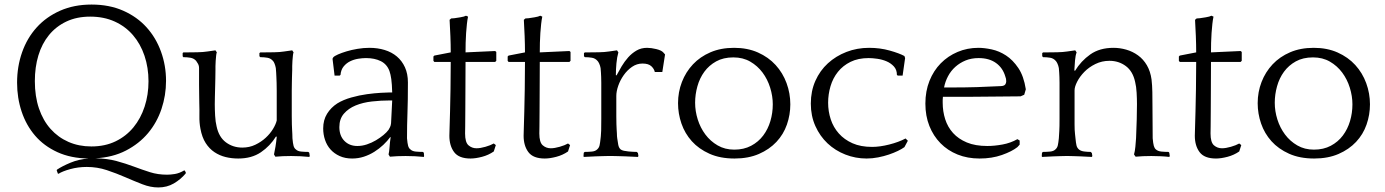

<svg xmlns="http://www.w3.org/2000/svg" viewBox="-20 -685 6080 843"><path d="M382 -665Q460 -665 521 -638Q582 -611 623.5 -565Q665 -519 687 -458Q709 -397 709 -330Q709 -266 689 -206.5Q669 -147 630 -100.5Q591 -54 533 -24Q475 6 399 10Q451 11 491.5 22Q532 33 568 46.5Q604 60 638.5 71Q673 82 714 82Q728 82 747.5 79Q767 76 789 63L792 65L796 73L795 77Q773 103 743 120.5Q713 138 675 138Q641 138 605 124Q569 110 530 93Q491 76 449 62Q407 48 361 48Q323 48 288.5 57.5Q254 67 237 78L234 77L229 63L230 60Q252 45 289 29.5Q326 14 369 11Q291 10 232 -17Q173 -44 134 -89.5Q95 -135 75 -195Q55 -255 55 -322Q55 -393 77 -455.5Q99 -518 141 -564.5Q183 -611 244 -638Q305 -665 382 -665ZM381 -42Q441 -42 487.5 -64.5Q534 -87 566 -126Q598 -165 615 -217Q632 -269 632 -328Q632 -388 614.5 -440Q597 -492 564 -530.5Q531 -569 483.5 -590.5Q436 -612 376 -612Q317 -612 271.5 -590.5Q226 -569 195 -531Q164 -493 148.5 -441.5Q133 -390 133 -329Q133 -262 151 -209Q169 -156 202 -119Q235 -82 280.5 -62Q326 -42 381 -42Z M1192 -86Q1166 -44 1125.5 -16.5Q1085 11 1026 11Q997 11 970.5 4.5Q944 -2 921.5 -17Q899 -32 883 -57Q867 -82 860 -120Q855 -146 855.5 -174.5Q856 -203 855 -232Q855 -245 854.5 -267.5Q854 -290 854 -313.5Q854 -337 854 -357Q854 -377 854 -386Q854 -397 849 -405.5Q844 -414 841 -418Q831 -429 816 -431.5Q801 -434 785 -434L782 -438V-452L785 -455H803Q820 -455 846 -455.5Q872 -456 891 -459L926 -464L932 -455Q930 -451 929 -440.5Q928 -430 927 -418Q926 -406 926 -395Q926 -384 926 -378Q926 -361 925.5 -340.5Q925 -320 924.5 -299Q924 -278 923.5 -259Q923 -240 923 -227Q923 -205 924.5 -177.5Q926 -150 931 -130Q941 -83 972 -60Q1003 -37 1044 -37Q1075 -37 1101 -49.5Q1127 -62 1146.5 -80Q1166 -98 1178.5 -118.5Q1191 -139 1195 -156V-286Q1195 -307 1194.5 -321.5Q1194 -336 1193.5 -347Q1193 -358 1192.5 -367Q1192 -376 1191 -386Q1189 -397 1185.5 -405.5Q1182 -414 1179 -417Q1169 -429 1154 -431.5Q1139 -434 1123 -434L1119 -438V-452L1123 -455H1141Q1158 -455 1184 -455.5Q1210 -456 1228 -459L1263 -464L1269 -455Q1267 -451 1266 -440.5Q1265 -430 1264 -418Q1263 -406 1263 -395Q1263 -384 1263 -378Q1263 -370 1262.5 -363Q1262 -356 1262 -346Q1262 -336 1261.5 -322.5Q1261 -309 1261 -287V-175Q1261 -153 1261.5 -139Q1262 -125 1262.5 -115Q1263 -105 1263.5 -96.5Q1264 -88 1264 -78Q1266 -55 1269 -44.5Q1272 -34 1279 -29Q1287 -21 1302.5 -19.5Q1318 -18 1334 -18L1338 -14L1340 0L1338 4Q1320 2 1299 1Q1278 0 1258 0Q1220 0 1189 3L1183 -7Q1186 -20 1189.5 -41Q1193 -62 1195 -84Z M1686 -7Q1689 -18 1690.5 -40Q1692 -62 1695 -81L1694 -84Q1681 -66 1663 -49Q1645 -32 1623.5 -18.5Q1602 -5 1577.5 3Q1553 11 1526 11Q1495 11 1471 0Q1447 -11 1431 -29Q1415 -47 1407 -71Q1399 -95 1399 -121Q1399 -158 1416 -185.5Q1433 -213 1461 -231Q1487 -247 1522.5 -257Q1558 -267 1591.5 -271.5Q1625 -276 1652 -277.5Q1679 -279 1688 -279H1702Q1701 -316 1698 -337.5Q1695 -359 1690 -373Q1679 -403 1652 -416.5Q1625 -430 1587 -430Q1571 -430 1552.5 -427Q1534 -424 1517.5 -416Q1501 -408 1489 -393.5Q1477 -379 1475 -356L1471 -353H1449L1440 -427L1443 -433Q1448 -439 1464 -446Q1480 -453 1501.5 -459.5Q1523 -466 1549.5 -470.5Q1576 -475 1602 -475Q1638 -475 1669 -465.5Q1700 -456 1722.5 -437Q1745 -418 1758 -389.5Q1771 -361 1771 -323Q1771 -281 1770.5 -248.5Q1770 -216 1769 -188.5Q1768 -161 1767.5 -134.5Q1767 -108 1767 -78Q1769 -55 1772 -44.5Q1775 -34 1782 -29Q1790 -21 1805.5 -19.5Q1821 -18 1837 -18L1841 -14L1842 0L1841 4Q1823 2 1802 1Q1781 0 1761 0Q1723 0 1692 3ZM1686 -115Q1689 -120 1692.5 -127Q1696 -134 1697 -144L1702 -244H1693Q1653 -244 1613 -239.5Q1573 -235 1541.5 -222Q1510 -209 1490 -186Q1470 -163 1470 -127Q1470 -89 1492 -66.5Q1514 -44 1549 -44Q1570 -44 1591 -51Q1612 -58 1630.5 -69Q1649 -80 1663.5 -92Q1678 -104 1686 -115Z M2154 -413H2024Q2024 -348 2023.5 -293Q2023 -238 2023 -196.5Q2023 -155 2022.5 -130Q2022 -105 2022 -99Q2022 -60 2037 -47Q2052 -34 2072 -34Q2089 -34 2111.5 -40.5Q2134 -47 2148 -55L2157 -48L2148 -20Q2125 -4 2096.5 3.5Q2068 11 2046 11Q1995 11 1974 -17Q1953 -45 1953 -89Q1953 -98 1954 -126Q1955 -154 1956 -196Q1957 -238 1958 -293Q1959 -348 1959 -413H1887L1883 -418V-437L1887 -441L1959 -455Q1959 -490 1957.5 -526.5Q1956 -563 1954 -598L1961 -604L1975 -605Q1983 -606 2001 -609Q2019 -612 2026 -616L2035 -612Q2032 -598 2030 -579.5Q2028 -561 2026.5 -540Q2025 -519 2024.5 -497Q2024 -475 2024 -455L2154 -461L2159 -457V-418Z M2480 -413H2350Q2350 -348 2349.5 -293Q2349 -238 2349 -196.5Q2349 -155 2348.5 -130Q2348 -105 2348 -99Q2348 -60 2363 -47Q2378 -34 2398 -34Q2415 -34 2437.5 -40.5Q2460 -47 2474 -55L2483 -48L2474 -20Q2451 -4 2422.5 3.5Q2394 11 2372 11Q2321 11 2300 -17Q2279 -45 2279 -89Q2279 -98 2280 -126Q2281 -154 2282 -196Q2283 -238 2284 -293Q2285 -348 2285 -413H2213L2209 -418V-437L2213 -441L2285 -455Q2285 -490 2283.5 -526.5Q2282 -563 2280 -598L2287 -604L2301 -605Q2309 -606 2327 -609Q2345 -612 2352 -616L2361 -612Q2358 -598 2356 -579.5Q2354 -561 2352.5 -540Q2351 -519 2350.5 -497Q2350 -475 2350 -455L2480 -461L2485 -457V-418Z M2687 -354Q2697 -373 2709.5 -394Q2722 -415 2738 -433Q2754 -451 2774.5 -463Q2795 -475 2821 -475Q2839 -475 2861.5 -469.5Q2884 -464 2892 -455L2900 -446L2888 -369H2855Q2852 -383 2839.5 -394.5Q2827 -406 2801 -406Q2776 -406 2755 -391.5Q2734 -377 2718.5 -355Q2703 -333 2694.5 -308.5Q2686 -284 2686 -264V-175Q2686 -153 2686.5 -139.5Q2687 -126 2687.5 -116.5Q2688 -107 2688.5 -100.5Q2689 -94 2689 -87L2690 -78Q2692 -63 2694.5 -49.5Q2697 -36 2705 -29Q2710 -25 2719.5 -23Q2729 -21 2739.5 -20Q2750 -19 2760 -18.5Q2770 -18 2776 -18L2781 -13L2783 0L2781 4Q2774 4 2758.5 3Q2743 2 2726 1.5Q2709 1 2693.5 0.5Q2678 0 2671 0H2647Q2640 0 2625.5 0.5Q2611 1 2595 1.5Q2579 2 2564.5 3Q2550 4 2543 4L2542 0L2543 -14L2547 -18Q2563 -18 2578.5 -19.5Q2594 -21 2602 -29Q2610 -36 2612.5 -47Q2615 -58 2617 -78L2618 -87Q2619 -97 2619.5 -112Q2620 -127 2620 -163V-286Q2620 -307 2620 -321.5Q2620 -336 2619.5 -347Q2619 -358 2618.5 -367Q2618 -376 2617 -386Q2615 -397 2611 -405.5Q2607 -414 2604 -417Q2594 -429 2579 -431.5Q2564 -434 2548 -434L2544 -438V-452L2548 -455H2566Q2583 -455 2609 -455.5Q2635 -456 2654 -459L2689 -464L2695 -455Q2689 -434 2686.5 -407Q2684 -380 2684 -355Z M3203 -475Q3262 -475 3308 -454.5Q3354 -434 3385.5 -399.5Q3417 -365 3433.5 -320Q3450 -275 3450 -227Q3450 -181 3435 -138Q3420 -95 3389 -62Q3358 -29 3312 -9Q3266 11 3205 11Q3142 11 3095 -10Q3048 -31 3017.5 -65Q2987 -99 2972 -142.5Q2957 -186 2957 -232Q2957 -281 2974 -325Q2991 -369 3022.5 -402.5Q3054 -436 3099.5 -455.5Q3145 -475 3203 -475ZM3204 -28Q3246 -28 3278 -45Q3310 -62 3331 -90Q3352 -118 3362.5 -153.5Q3373 -189 3373 -227Q3373 -263 3361.5 -300Q3350 -337 3328 -366.5Q3306 -396 3274 -414.5Q3242 -433 3200 -433Q3156 -433 3124.5 -415.5Q3093 -398 3072.5 -370Q3052 -342 3042 -306Q3032 -270 3032 -234Q3032 -197 3043.5 -160.5Q3055 -124 3077 -94.5Q3099 -65 3131 -46.5Q3163 -28 3204 -28Z M3922 -353 3918 -356Q3918 -379 3904.5 -393.5Q3891 -408 3872 -416Q3853 -424 3831.5 -427Q3810 -430 3794 -430Q3748 -430 3714.5 -413.5Q3681 -397 3659 -369.5Q3637 -342 3626.5 -306.5Q3616 -271 3616 -234Q3616 -196 3627.5 -161Q3639 -126 3663 -99Q3687 -72 3723 -56Q3759 -40 3809 -40Q3843 -40 3884.5 -50.5Q3926 -61 3956 -77L3966 -67L3951 -39Q3940 -31 3922.5 -22.5Q3905 -14 3883 -6.5Q3861 1 3835.5 6Q3810 11 3785 11Q3736 11 3691.5 -6.5Q3647 -24 3613.5 -55.5Q3580 -87 3560 -131.5Q3540 -176 3540 -230Q3540 -285 3560 -330Q3580 -375 3615 -407Q3650 -439 3696.5 -457Q3743 -475 3796 -475Q3844 -475 3886.5 -463Q3929 -451 3951 -439L3954 -430L3943 -353Z M4477 -269 4461 -262Q4407 -262 4350 -261Q4293 -260 4238 -260H4120Q4119 -253 4119 -246.5Q4119 -240 4119 -234Q4119 -196 4130 -161.5Q4141 -127 4164.5 -101Q4188 -75 4225 -59.5Q4262 -44 4315 -44Q4346 -44 4381.5 -50.5Q4417 -57 4447 -74L4457 -68V-50L4447 -39Q4423 -20 4379 -4.5Q4335 11 4281 11Q4228 11 4184.5 -6.5Q4141 -24 4109.5 -56Q4078 -88 4060.5 -132Q4043 -176 4043 -230Q4043 -285 4061 -330Q4079 -375 4110.5 -407Q4142 -439 4184.5 -457Q4227 -475 4276 -475Q4302 -475 4334.5 -468Q4367 -461 4397 -441.5Q4427 -422 4451 -386.5Q4475 -351 4484 -293ZM4277 -430Q4245 -430 4219.5 -419.5Q4194 -409 4174.5 -391.5Q4155 -374 4142.5 -350.5Q4130 -327 4125 -301H4164Q4218 -301 4269 -302.5Q4320 -304 4376 -307Q4389 -308 4393.5 -314Q4398 -320 4398 -328Q4398 -334 4397 -339Q4396 -344 4394 -349Q4383 -387 4353 -408.5Q4323 -430 4277 -430Z M4700 -374Q4726 -417 4767 -446Q4808 -475 4869 -475Q4897 -475 4925 -467Q4953 -459 4976.5 -442Q5000 -425 5015.5 -398.5Q5031 -372 5036 -336Q5039 -310 5039.5 -281Q5040 -252 5040 -223Q5040 -187 5040.5 -150.5Q5041 -114 5041 -78Q5043 -55 5046 -44.5Q5049 -34 5055 -29Q5064 -21 5079.5 -19.5Q5095 -18 5111 -18L5114 -14L5116 0L5114 4Q5097 2 5076 1Q5055 0 5035 0Q4997 0 4966 3L4959 -7Q4963 -20 4965 -41Q4967 -62 4968 -78Q4970 -120 4971 -160.5Q4972 -201 4972 -228Q4972 -251 4970.5 -278Q4969 -305 4964 -325Q4954 -372 4923 -395Q4892 -418 4851 -418Q4818 -418 4789.5 -404Q4761 -390 4741 -369.5Q4721 -349 4709.5 -326.5Q4698 -304 4698 -288V-175Q4698 -153 4698 -139Q4698 -125 4698.5 -115Q4699 -105 4700 -96.5Q4701 -88 4702 -78Q4704 -57 4706.5 -46.5Q4709 -36 4717 -29Q4725 -22 4739.5 -20Q4754 -18 4769 -18L4774 -13L4776 0L4774 4Q4767 4 4753 3Q4739 2 4723 1.5Q4707 1 4693 0.5Q4679 0 4672 0H4658Q4651 0 4636.5 0.5Q4622 1 4606.5 1.5Q4591 2 4576.5 3Q4562 4 4555 4L4554 0L4555 -14L4559 -18Q4575 -18 4590.5 -19.5Q4606 -21 4614 -29Q4622 -36 4624.5 -47Q4627 -58 4629 -78Q4630 -94 4631 -110.5Q4632 -127 4632 -163V-286Q4632 -307 4632 -321.5Q4632 -336 4631.5 -347Q4631 -358 4630.5 -367Q4630 -376 4629 -386Q4627 -397 4623 -405.5Q4619 -414 4616 -417Q4606 -429 4591 -431.5Q4576 -434 4560 -434L4556 -438V-452L4560 -455H4578Q4595 -455 4621 -455.5Q4647 -456 4666 -459L4701 -464L4707 -455Q4702 -442 4700 -419.5Q4698 -397 4697 -376Z M5427 -413H5297Q5297 -348 5296.5 -293Q5296 -238 5296 -196.5Q5296 -155 5295.5 -130Q5295 -105 5295 -99Q5295 -60 5310 -47Q5325 -34 5345 -34Q5362 -34 5384.5 -40.5Q5407 -47 5421 -55L5430 -48L5421 -20Q5398 -4 5369.5 3.5Q5341 11 5319 11Q5268 11 5247 -17Q5226 -45 5226 -89Q5226 -98 5227 -126Q5228 -154 5229 -196Q5230 -238 5231 -293Q5232 -348 5232 -413H5160L5156 -418V-437L5160 -441L5232 -455Q5232 -490 5230.5 -526.5Q5229 -563 5227 -598L5234 -604L5248 -605Q5256 -606 5274 -609Q5292 -612 5299 -616L5308 -612Q5305 -598 5303 -579.5Q5301 -561 5299.5 -540Q5298 -519 5297.5 -497Q5297 -475 5297 -455L5427 -461L5432 -457V-418Z M5748 -475Q5807 -475 5853 -454.5Q5899 -434 5930.5 -399.5Q5962 -365 5978.5 -320Q5995 -275 5995 -227Q5995 -181 5980 -138Q5965 -95 5934 -62Q5903 -29 5857 -9Q5811 11 5750 11Q5687 11 5640 -10Q5593 -31 5562.5 -65Q5532 -99 5517 -142.5Q5502 -186 5502 -232Q5502 -281 5519 -325Q5536 -369 5567.5 -402.5Q5599 -436 5644.5 -455.5Q5690 -475 5748 -475ZM5749 -28Q5791 -28 5823 -45Q5855 -62 5876 -90Q5897 -118 5907.5 -153.5Q5918 -189 5918 -227Q5918 -263 5906.5 -300Q5895 -337 5873 -366.5Q5851 -396 5819 -414.5Q5787 -433 5745 -433Q5701 -433 5669.5 -415.5Q5638 -398 5617.5 -370Q5597 -342 5587 -306Q5577 -270 5577 -234Q5577 -197 5588.5 -160.5Q5600 -124 5622 -94.5Q5644 -65 5676 -46.5Q5708 -28 5749 -28Z"/></svg>

Font: Quattrocento
Style: Regular
Weight: 400
Designer: Pablo Impallari
Foundry: Pablo Impallari, Igino Marini, Branda Gallo
Version: Version 2.000